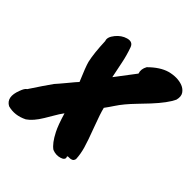

<svg xmlns="http://www.w3.org/2000/svg" viewBox="-263 -967 1213 1213"><g transform="rotate(45 344.0 -360.0)"><path d="M332 -517 433 -650Q422 -681 441 -715Q501 -775 560 -792Q625 -809 675 -790Q700 -780 714 -759Q728 -738 719 -703Q695 -651 622 -572Q592 -540 562 -509Q532 -478 509.5 -451Q487 -424 469 -396.5Q451 -369 431 -342Q441 -300 474.5 -211.5Q508 -123 521 -77.5Q534 -32 536 11Q532 26 524 30Q516 34 507.5 35Q499 36 492 35.5Q485 35 484 41Q490 52 483 61Q476 70 462 74Q429 85 394 71Q359 47 325 -20Q304 -61 280 -142Q260 -115 244 -86.5Q228 -58 211 -31Q173 32 134 58Q66 92 1 74Q-55 44 -21 -42Q-10 -72 1 -80Q6 -85 6.5 -85Q7 -85 7.5 -86Q8 -87 10.5 -91.5Q13 -96 23 -110Q58 -164 102 -226L123 -250Q138 -268 155 -288Q195 -337 207 -349Q166 -445 157 -480Q143 -542 139 -647Q128 -673 159 -711Q187 -745 225 -756Q267 -768 280 -732Q299 -679 309.5 -626.5Q320 -574 332 -517Z"/></g></svg>

Font: Knewave
Style: Regular
Weight: 400
Designer: Tyler Finck
Foundry: Tyler Finck
Version: Version 1.001